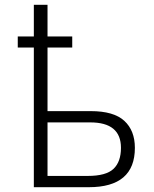

<svg xmlns="http://www.w3.org/2000/svg" viewBox="-20 -780 640 800"><path d="M350 0Q542 0 542 -164Q542 -236 498 -276.5Q454 -317 358 -317H178V-582H281V-628H178V-760H121V-628H54V-582H121V0ZM178 -270H356Q484 -270 484 -164Q484 -106 453 -76.5Q422 -47 346 -47H178Z"/></svg>

Font: Noto Sans Mono UI Light
Style: Regular
Weight: 300
Designer: Monotype Design team
Foundry: Monotype Imaging Inc.
Version: 1.000